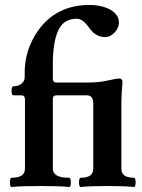

<svg xmlns="http://www.w3.org/2000/svg" viewBox="-20 -746 570 770"><path d="M20 -14.6Q20 -33.2 26.9 -33.2Q53.7 -33.2 66.9 -42.2Q80.1 -51.3 80.1 -69.8V-347.2Q80.1 -363.8 64.9 -363.8H34.2Q26.4 -363.8 26.4 -381.8Q26.4 -399.9 34.2 -399.9Q53.2 -399.9 66.2 -410.4Q79.1 -420.9 79.1 -437V-455.1Q79.1 -511.7 99.4 -562Q119.6 -612.3 153.8 -649.4Q224.1 -726.1 338.9 -726.1Q369.6 -726.1 396.7 -718Q423.8 -710 440.4 -693.8Q457 -677.7 457 -655.8Q457 -641.6 448.7 -627.9Q440.4 -614.3 427.7 -605.7Q415 -597.2 401.9 -597.2Q363.3 -597.2 337.9 -634.3Q312 -670.9 288.1 -670.9Q234.4 -670.9 213.1 -623Q191.9 -575.2 191.9 -490.2V-430.2Q191.9 -415 207 -415H332Q373 -415 405.8 -421.9Q448.7 -431.2 457 -431.2Q471.2 -431.2 471.2 -416Q466.8 -372.1 466.8 -329.1V-69.8Q466.8 -51.3 479.2 -42.2Q491.7 -33.2 517.1 -33.2Q523.9 -33.2 523.9 -14.6Q523.9 3.9 517.1 3.9Q481.4 0 410.2 0Q339.8 0 304.2 3.9Q300.8 4.4 298.8 -0.5Q296.9 -5.4 296.9 -14.6Q296.9 -33.2 304.2 -33.2Q354 -33.2 354 -69.8V-331.1Q354 -363.8 328.1 -363.8H207Q191.9 -363.8 191.9 -349.1V-69.8Q191.9 -51.3 208 -42.2Q224.1 -33.2 256.8 -33.2Q264.2 -33.2 264.2 -12.2Q264.2 3.9 256.8 3.9Q221.2 0 142.1 0Q62.5 0 26.9 3.9Q20 4.9 20 -14.6Z"/></svg>

Font: JuniusX
Style: Bold
Weight: 700
Designer: Peter S. Baker
Foundry: Briery Creek Software
Version: Version 1.004